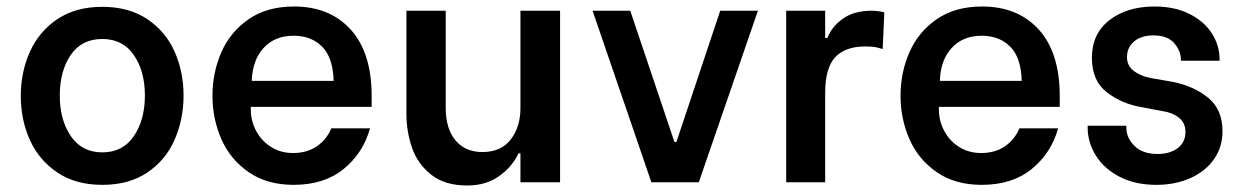

<svg xmlns="http://www.w3.org/2000/svg" viewBox="-20 -561 3821 591"><path d="M44 -266Q44 -339 72 -401.5Q100 -464 156.5 -502Q213 -540 295 -540Q377 -540 433.5 -502Q490 -464 517.5 -402Q545 -340 545 -267Q545 -194 517.5 -131Q490 -68 433.5 -30Q377 8 295 8Q213 8 156.5 -30Q100 -68 72 -130Q44 -192 44 -266ZM198 -142Q232 -92 295 -92Q358 -92 392 -142Q426 -192 426 -267Q426 -342 392 -391.5Q358 -441 295 -441Q231 -441 197.5 -391.5Q164 -342 164 -267Q164 -192 198 -142Z M634 -266Q634 -338 661.5 -400.5Q689 -463 745.5 -502Q802 -541 885 -541Q995 -541 1059.5 -470Q1124 -399 1124 -265V-232H752V-224Q752 -189 768.5 -158Q785 -127 814.5 -108.5Q844 -90 882 -90Q925 -90 955 -110.5Q985 -131 1000 -166H1119Q1098 -90 1038 -41Q978 8 884 8Q802 8 745.5 -31Q689 -70 661.5 -132.5Q634 -195 634 -266ZM755 -312H1007Q1005 -384 971.5 -417.5Q938 -451 884 -451Q826 -451 791.5 -413.5Q757 -376 755 -312Z M1231 -528H1352V-229Q1352 -165 1382 -129Q1412 -93 1465 -93Q1522 -93 1552 -131.5Q1582 -170 1582 -229V-528H1704V0H1582V-89H1576Q1557 -48 1516.5 -19Q1476 10 1418 10Q1349 10 1307 -23.5Q1265 -57 1248 -107Q1231 -157 1231 -210Z M1804 -528H1920L2056 -124H2062L2197 -528H2313L2131 0H1985Z M2400 -528H2520V-444H2527Q2540 -479 2574.5 -503.5Q2609 -528 2663 -528Q2682 -528 2702 -523L2697 -410Q2682 -415 2671 -416.5Q2660 -418 2643 -418Q2582 -418 2551 -385Q2520 -352 2520 -275V0H2400Z M2752 -266Q2752 -338 2779.5 -400.5Q2807 -463 2863.5 -502Q2920 -541 3003 -541Q3113 -541 3177.5 -470Q3242 -399 3242 -265V-232H2870V-224Q2870 -189 2886.5 -158Q2903 -127 2932.5 -108.5Q2962 -90 3000 -90Q3043 -90 3073 -110.5Q3103 -131 3118 -166H3237Q3216 -90 3156 -41Q3096 8 3002 8Q2920 8 2863.5 -31Q2807 -70 2779.5 -132.5Q2752 -195 2752 -266ZM2873 -312H3125Q3123 -384 3089.5 -417.5Q3056 -451 3002 -451Q2944 -451 2909.5 -413.5Q2875 -376 2873 -312Z M3328 -168V-174H3447V-168Q3447 -137 3472 -112Q3497 -87 3543 -87Q3581 -87 3605 -105Q3629 -123 3629 -155Q3629 -183 3608.5 -199Q3588 -215 3558 -219L3495 -231Q3434 -241 3387.5 -276.5Q3341 -312 3341 -383Q3341 -457 3395 -499Q3449 -541 3534 -541Q3596 -541 3641.5 -518Q3687 -495 3710.5 -458Q3734 -421 3734 -378V-374H3615V-377Q3615 -404 3594.5 -428Q3574 -452 3530 -452Q3493 -452 3471 -433.5Q3449 -415 3449 -385Q3449 -359 3469.5 -343Q3490 -327 3521 -321L3590 -309Q3655 -296 3699 -260Q3743 -224 3743 -157Q3743 -108 3716.5 -70.5Q3690 -33 3643.5 -12.5Q3597 8 3540 8Q3474 8 3426 -17Q3378 -42 3353 -82.5Q3328 -123 3328 -168Z"/></svg>

Font: Lopes Sans SemiBold
Style: Regular
Weight: 600
Designer: Gabriel Lam, Diego Maldonado
Foundry: TypeRant, Foresti Design
Version: Version 4.000